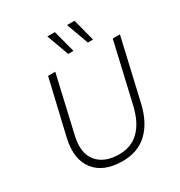

<svg xmlns="http://www.w3.org/2000/svg" viewBox="-201 -1007 1085 1157"><g transform="rotate(-30 341.5 -429.0)"><path d="M350 -868 391 -714H354L298 -868ZM487 -868 527 -714H491L435 -868ZM317 10Q185 10 124 -68Q63 -146 94 -281L183 -660H233L143 -269Q117 -158 166.5 -97Q216 -36 319 -36Q488 -36 538 -249L633 -660H683L585 -235Q558 -118 491 -54Q424 10 317 10Z"/></g></svg>

Font: Elaine Sans Light
Style: Italic
Weight: 300
Italic angle: -13°
Designer: Wei Huang
Foundry: Wei Huang
Version: Version 2.001;December 24, 2019;FontCreator 12.0.0.2547 64-b